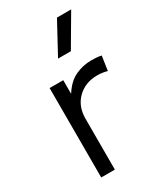

<svg xmlns="http://www.w3.org/2000/svg" viewBox="-190 -828 769 902"><g transform="rotate(-30 194.5 -377.0)"><path d="M82 0V-485H156V-411Q187.5 -461 228.8 -480.5Q270 -500 317 -500Q330 -500 343.8 -499Q357.5 -498 370.5 -495L359 -417.5Q331.5 -425 305.5 -425Q240.5 -425 198.2 -384Q156 -343 156 -276V0ZM185.5 -585 277.5 -754.5H354.5L255 -585Z"/></g></svg>

Font: Geologica ExtraLight
Style: Regular
Weight: 200
Designer: Sindre Bremnes, Frode Helland
Foundry: Monokrom Skriftforlag AS
Version: Version 1.010; ttfautohint (v1.8.4.7-5d5b);gftools[0.9.28]